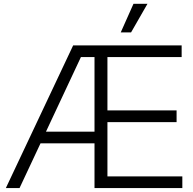

<svg xmlns="http://www.w3.org/2000/svg" viewBox="-20 -959 985 979"><path d="M9.8 0 353 -727.5H906.2V-668H527.8V-396H880.4V-336.4H527.8V-59.6H909.7V0H461.9V-228H186.5L79.6 0ZM214.4 -287.6H461.9V-668H392.6ZM595.7 -793.9 660.6 -939.5H731.9L648.4 -793.9Z"/></svg>

Font: Inter Display Light
Style: Regular
Weight: 300
Designer: Rasmus Andersson
Foundry: rsms
Version: Version 4.000;git-a52131595